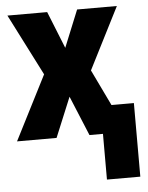

<svg xmlns="http://www.w3.org/2000/svg" viewBox="-53 -594 645 837"><g transform="rotate(-5 269.0 -175.0)"><path d="M381 200V0H322L250 -174L178 0H5L148 -281L11 -550H185L250 -388L316 -550H490L353 -280L429 -122H527V200Z"/></g></svg>

Font: Noto Sans Display Condensed ExtraBold
Style: Regular
Weight: 800
Width: 3
Designer: Monotype Design Team
Foundry: Monotype Imaging Inc.
Version: Version 2.003